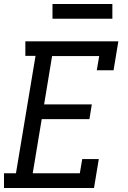

<svg xmlns="http://www.w3.org/2000/svg" viewBox="-22 -942 642 962"><path d="M-2 0V-74H58L156 -662H105V-735H571L547 -590H463L475 -661H239L199 -419H438L426 -345H187L142 -74H378L390 -145H473L449 0ZM241 -848V-922H541V-848Z"/></svg>

Font: Iosevka Etoile Oblique
Style: Regular
Weight: 400
Italic angle: -9°
Designer: Belleve Invis
Foundry: Belleve Invis
Version: Version 15.5.2; ttfautohint (v1.8.4)